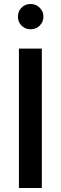

<svg xmlns="http://www.w3.org/2000/svg" viewBox="-20 -944 306 964"><path d="M70 0ZM75 0V-700H190V0ZM134 -797Q107 -797 88.5 -815Q70 -833 70 -861Q70 -887 88 -905.5Q106 -924 134 -924Q160 -924 179 -905.5Q198 -887 198 -861Q198 -834 179.5 -815.5Q161 -797 134 -797Z"/></svg>

Font: Rosa Sans Medium
Style: Regular
Weight: 500
Designer: Pentagram / MCKL
Foundry: Pentagram / MCKL
Version: Version 1.005;September 16, 2019;FontCreator 11.5.0.2425 64-